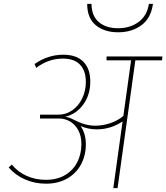

<svg xmlns="http://www.w3.org/2000/svg" viewBox="-20 -973 860 993"><path d="M818 -661H680L588 0H566L614 -345Q552 -304 481 -304Q436 -304 397 -321Q424 -282 424 -227Q424 -170 399.5 -123.5Q375 -77 328 -50Q281 -23 218 -23Q159 -23 108.5 -45.5Q58 -68 25 -107L41 -122Q72 -84 117.5 -63.5Q163 -43 217 -43Q276 -43 317.5 -68Q359 -93 380 -135Q401 -177 401 -228Q401 -271 384 -301Q367 -331 341 -345.5Q315 -360 286 -360H187V-380H282Q322 -380 354.5 -403Q387 -426 405.5 -465Q424 -504 424 -549Q424 -607 394 -638.5Q364 -670 305 -670Q231 -670 167 -622L159 -642Q228 -690 307 -690Q376 -690 411.5 -653.5Q447 -617 447 -551Q447 -483 411 -433Q375 -383 317 -369Q339 -366 357 -356Q387 -340 415 -331.5Q443 -323 474 -323Q512 -323 550.5 -336Q589 -349 618 -373L658 -661H531V-681H820ZM431 -953H453Q454 -890 491.5 -858.5Q529 -827 591 -827Q653 -827 697 -859.5Q741 -892 750 -953H771Q761 -879 711.5 -842.5Q662 -806 591 -806Q520 -806 475.5 -842.5Q431 -879 431 -953Z"/></svg>

Font: FiraGO Thin
Style: Italic
Weight: 100
Italic angle: -8°
Designer: bBox Type GmbH
Foundry: bBox Type GmbH
Version: Version 1.001